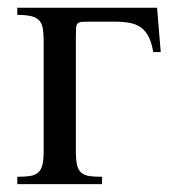

<svg xmlns="http://www.w3.org/2000/svg" viewBox="-20 -467 452 487"><path d="M368.7 -335Q364.7 -358.9 356.9 -374Q349.1 -389.2 336.9 -397.7Q324.7 -406.2 307.9 -409.2Q291 -412.1 269 -412.1H210.9Q196.3 -412.1 188.5 -411.6Q180.7 -411.1 177 -407.5Q173.3 -403.8 172.9 -396Q172.4 -388.2 172.4 -373.5V-84.5Q172.4 -62 175.3 -49.1Q178.2 -36.1 185.8 -29.3Q193.4 -22.5 206.3 -20.5Q219.2 -18.6 238.8 -18.6V0H23.9V-18.6Q43 -18.6 55.9 -20.5Q68.8 -22.5 76.7 -29.3Q84.5 -36.1 87.6 -49.1Q90.8 -62 90.8 -84.5V-360.8Q90.8 -381.3 88.6 -394.5Q86.4 -407.7 79.3 -415.3Q72.3 -422.9 59.1 -426Q45.9 -429.2 23.9 -429.2V-447.3H378.4L387.7 -335Z"/></svg>

Font: Doulos SIL
Style: Regular
Weight: 400
Designer: Walt Agee, Victor Gaultney, Peter Martin, Debbi Hosken
Foundry: SIL International
Version: Version 4.110; 2011; Maintenance release